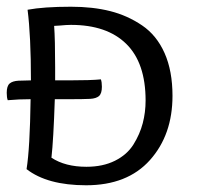

<svg xmlns="http://www.w3.org/2000/svg" viewBox="-40 -544 594 571"><path d="M39 -41Q49 -103 51 -249Q16 -249 -17 -246Q-20 -254 -20 -268Q-20 -288 -11.5 -295.5Q-3 -303 15 -304Q22 -304 34 -304.5Q46 -305 52 -305Q52 -437 42 -515Q90 -524 171 -524Q236 -524 287.5 -511Q339 -498 382.5 -468.5Q426 -439 449.5 -386Q473 -333 473 -259Q473 -143 406 -68Q339 7 216 7Q101 7 39 -41ZM124 -305H164Q231 -305 260 -308Q263 -300 263 -286Q263 -266 254.5 -258.5Q246 -251 228 -250Q207 -249 171 -249H123Q119 -128 113 -75Q154 -48 217 -48Q266 -48 302 -66Q338 -84 357 -114.5Q376 -145 384.5 -177.5Q393 -210 393 -245Q393 -357 335.5 -413.5Q278 -470 171 -470Q164 -470 156 -469.5Q148 -469 137.5 -468Q127 -467 121 -467Q124 -427 124 -344Z"/></svg>

Font: Overlock SC
Style: Regular
Weight: 400
Designer: Dario Muhafara
Foundry: Dario Manuel Muhafara
Version: Version 1.001